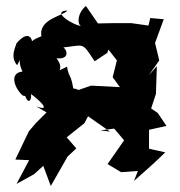

<svg xmlns="http://www.w3.org/2000/svg" viewBox="-20 -581 599 639"><path d="M135 -207 100 -172 76 -144 31 -50 77 -48 35 31 93 -1 124 -29 149 38 205 -60 234 -87 202 -124 261 -171 273 -194 346 -143 314 -147 360 -153 393 -114 338 -35 383 -8 439 -12 426 21C461 -10 497 -41 530 -74L476 -86V-149L534 -162L505 -205L483 -220L499 -269L502 -361L475 -330L510 -380L496 -438L525 -517L480 -521L474 -496L417 -504H356L306 -503L266 -561C235 -536 237 -495 252 -494C222 -497 149 -544 204 -546C193 -528 107 -519 118 -460C127 -464 73 -445 86 -436C90 -444 79 -488 35 -437C33 -427 12 -392 37 -364C60 -403 33 -386 55 -343C7 -338 31 -283 57 -262C88 -270 46 -264 64 -261C75 -232 86 -248 83 -268C97 -259 161 -205 100 -227ZM178 -347C154 -331 202 -344 168 -387C227 -381 192 -438 181 -422C264 -430 250 -445 295 -377L337 -405L341 -416L369 -380L355 -324L379 -291L283 -296L231 -278C272 -275 192 -302 226 -274C215 -344 211 -315 203 -359Z"/></svg>

Font: Asimov Aggro
Style: Medium
Weight: 500
Designer: Google
Version: Version 2.000980; 2014